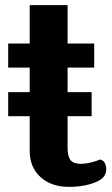

<svg xmlns="http://www.w3.org/2000/svg" viewBox="-20 -720 437 750"><path d="M395 -60Q395 -39 382 -26Q366 -10 329.5 0Q293 10 249 10Q180 10 138 -28.5Q96 -67 96 -131V-266H12V-360H96V-456H12V-550H96V-700H244V-550H348V-456H244V-360H338V-266H244V-144Q244 -109 255.5 -94.5Q267 -80 296 -80Q328 -80 372 -97Q383 -94 389 -84Q395 -74 395 -60Z"/></svg>

Font: Krub
Style: Bold
Weight: 700
Version: Version 1.000; ttfautohint (v1.6)